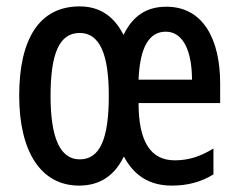

<svg xmlns="http://www.w3.org/2000/svg" viewBox="-20 -570 748 600"><path d="M500 -549C437 -549 395 -520 366 -461C336 -520 291 -550 229 -550C102 -550 40 -447 40 -271C40 -99 106 10 227 10C292 10 338 -21 367 -81C399 -21 447 10 517 10C566 10 608 -1 647 -25V-106C605 -80 568 -69 526 -69C451 -69 413 -127 413 -248H668V-309C668 -447 615 -549 500 -549ZM498 -471C554 -471 580 -407 580 -321H413C417 -424 447 -471 498 -471ZM229 -467C291 -467 320 -402 320 -271C320 -135 292 -72 229 -72C168 -72 138 -139 138 -270C138 -402 165 -467 229 -467Z"/></svg>

Font: Noto Sans Arabic UI XCn Md
Style: Regular
Weight: 500
Width: 2
Designer: Monotype Design Team, Nadine Chahine and Nizar Qandah
Foundry: Monotype Imaging Inc.
Version: Version 2.010